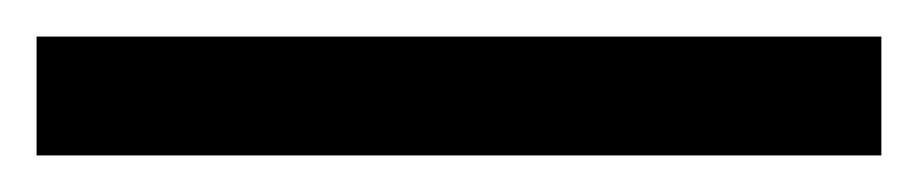

<svg xmlns="http://www.w3.org/2000/svg" viewBox="-24 -845 502 105"><path d="M458 -760H-4V-825H458Z"/></svg>

Font: Noto Sans Thai Looped Condensed
Style: Regular
Weight: 400
Width: 3
Designer: Sasikarn Vongin, Ben Mitchell
Foundry: The Fontpad Ltd
Version: Version 1.001; ttfautohint (v1.8.4.7-5d5b)